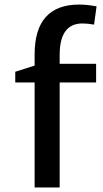

<svg xmlns="http://www.w3.org/2000/svg" viewBox="-20 -823 452 843"><path d="M242 -582V-543H402V-461H242V0H132V-461H47V-508L132 -535V-584Q132 -803 328 -803Q361 -803 404 -795L393 -715Q365 -720 342 -720Q242 -720 242 -582Z"/></svg>

Font: Martel Sans DemiBold
Style: Regular
Weight: 600
Designer: Dan Reynolds and Mathieu Réguer
Foundry: Dan Reynolds and Mathieu Réguer
Version: Version 1.001;PS 001.001;hotconv 1.0.70;makeotf.lib2.5.58329